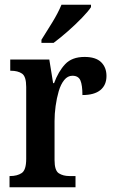

<svg xmlns="http://www.w3.org/2000/svg" viewBox="-20 -786 480 806"><path d="M20 0V-47H23Q52 -47 71 -59.5Q90 -72 90 -119V-421Q90 -465 72.5 -477Q55 -489 26 -489H23V-536H187L203 -437H207Q225 -486 253.5 -516.5Q282 -547 335 -547Q382 -547 404.5 -525Q427 -503 427 -467Q427 -429 401.5 -408Q376 -387 326 -387Q326 -429 317.5 -448.5Q309 -468 284 -468Q264 -468 249.5 -450Q235 -432 226.5 -403Q218 -374 213.5 -341Q209 -308 209 -278V-114Q209 -70 227 -58.5Q245 -47 271 -47H297V0ZM154 -619Q175 -652 199.5 -692Q224 -732 238 -766H362V-756Q351 -739 324 -711Q297 -683 264.5 -654.5Q232 -626 205 -606H154Z"/></svg>

Font: Noto Serif Condensed SemiBold
Style: Regular
Weight: 600
Width: 3
Designer: Monotype Design Team
Foundry: Monotype Imaging Inc.
Version: Version 2.013